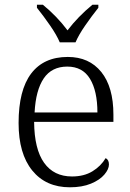

<svg xmlns="http://www.w3.org/2000/svg" viewBox="-20 -786 554 816"><path d="M59 -263Q59 -403 112.5 -473.5Q166 -544 268 -544Q359 -544 410.5 -480Q462 -416 462 -299V-268H125Q126 -152 167.5 -94Q209 -36 286 -36Q337 -36 373 -58Q409 -80 429 -114Q443 -107 443 -87Q443 -67 423.5 -44Q404 -21 366.5 -5.5Q329 10 277 10Q175 10 117 -61.5Q59 -133 59 -263ZM394 -308Q394 -399 362.5 -451Q331 -503 266 -503Q200 -503 166 -453Q132 -403 127 -308ZM137 -753V-766H162Q222 -717 267 -657Q311 -715 373 -766H398V-753Q370 -718 342 -677.5Q314 -637 301 -606H234Q221 -637 193 -677.5Q165 -718 137 -753Z"/></svg>

Font: Noto Serif Light
Style: Regular
Weight: 300
Designer: Monotype Design Team
Foundry: Monotype Imaging Inc.
Version: Version 1.001